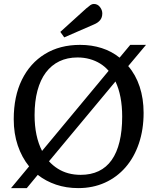

<svg xmlns="http://www.w3.org/2000/svg" viewBox="-20 -942 800 976"><path d="M36.1 14.2 127.9 -96.2Q90.8 -142.1 70.3 -202.6Q49.8 -263.2 49.8 -335.9Q49.8 -452.1 91.3 -536.6Q132.8 -621.1 208.5 -667.5Q284.2 -713.9 387.2 -713.9Q446.3 -713.9 497.1 -697.5Q547.9 -681.2 587.9 -648.9L642.1 -713.9H722.2L631.8 -606Q669.9 -562 689.9 -501.5Q710 -440.9 710 -368.2Q710 -283.2 686 -212.6Q662.1 -142.1 618.2 -91.6Q574.2 -41 513.2 -13.4Q452.1 14.2 377.9 14.2Q316.9 14.2 264.9 -3.4Q212.9 -21 171.9 -53.2L116.2 14.2ZM390.1 -53.2Q441.9 -53.2 481.4 -72Q521 -90.8 547.6 -128.4Q574.2 -166 587.6 -221.4Q601.1 -276.9 601.1 -349.1Q601.1 -402.3 592.5 -447.3Q584 -492.2 566.9 -527.8L229 -122.1Q249 -100.1 273.9 -84.5Q298.8 -68.8 327.9 -61Q356.9 -53.2 390.1 -53.2ZM193.8 -174.8 532.2 -582Q513.2 -604 489 -618.9Q464.8 -633.8 436 -641.8Q407.2 -649.9 374 -649.9Q322.3 -649.9 281.7 -630.4Q241.2 -610.8 213.1 -573.5Q185.1 -536.1 170.4 -481.4Q155.8 -426.8 155.8 -356.9Q155.8 -302.7 165.3 -257.3Q174.8 -211.9 193.8 -174.8ZM306.6 -752 286.6 -779.8 418 -898.9Q431.2 -910.2 439.5 -916Q447.8 -921.9 457 -921.9Q476.1 -921.9 488 -906.5Q500 -891.1 500 -874Q500 -853 489 -839.6Q478 -826.2 458 -817.9Z"/></svg>

Font: Literata
Style: Regular
Weight: 400
Designer: Latin by Veronika Burian and Jose Scaglione. Greek by Irene Vlachou. Cyrillic by Vera Evstafieva.
Foundry: TypeTogether
Version: Version 3.002